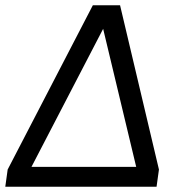

<svg xmlns="http://www.w3.org/2000/svg" viewBox="-34 -706 678 726"><path d="M420 -686H317L-5 -65L-14 0H558L567 -65ZM356 -597 481 -75H85Z"/></svg>

Font: Chivo
Style: Italic
Weight: 400
Italic angle: -8°
Designer: Hector Gatti
Foundry: Omnibus-Type
Version: Version 1.003;PS 001.003;hotconv 1.0.70;makeotf.lib2.5.58329